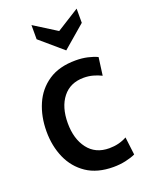

<svg xmlns="http://www.w3.org/2000/svg" viewBox="-139 -791 663 871"><g transform="rotate(-20 192.5 -356.0)"><path d="M255.5 10Q177.5 10 126.2 -24.5Q75 -59 49.5 -116.8Q24 -174.5 24 -245Q24 -317 49.5 -375.8Q75 -434.5 126.8 -469Q178.5 -503.5 258 -503.5Q288.5 -503.5 315.2 -497.5Q342 -491.5 361.5 -482L350 -396Q331 -405.5 310 -411.2Q289 -417 265.5 -417Q200 -417 163.8 -371Q127.5 -325 127.5 -247.5Q127.5 -171.5 163.8 -124Q200 -76.5 266.5 -76.5Q313.5 -76.5 351.5 -97.5L362 -11.5Q343 -2.5 314.5 3.8Q286 10 255.5 10ZM234 -560.5 125 -654V-722.5L234 -654L343 -722.5V-654Z"/></g></svg>

Font: Cabin Condensed Medium
Style: Regular
Weight: 500
Width: 3
Designer: Pablo Impallari
Foundry: Pablo Impallari. http://www.impallari.com Igino Marini. http://www.ikern.com
Version: Version 3.001; ttfautohint (v1.8.3)